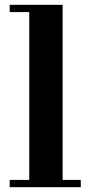

<svg xmlns="http://www.w3.org/2000/svg" viewBox="-20 -774 369 794"><path d="M101 -15V-738H239V-15ZM20 0V-30H314V0ZM20 -724V-754H239V-724Z"/></svg>

Font: Libre Bodoni
Style: Bold
Weight: 700
Designer: Pablo Impallari, Rodrigo Fuenzalida
Foundry: Impallari Type
Version: Version 2.005;gftools[0.9.23]